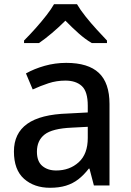

<svg xmlns="http://www.w3.org/2000/svg" viewBox="-20 -879 621 910"><path d="M217 11Q142 11 94 -31.5Q46 -74 46 -161Q46 -247 109 -292Q172 -337 302 -341L396 -346V-378Q396 -445 368 -471Q340 -497 290 -497Q248 -497 210 -484.5Q172 -472 135 -455L103 -531Q142 -553 191.5 -567Q241 -581 294 -581Q398 -581 448.5 -533.5Q499 -486 499 -386V0H425L404 -80H401Q377 -49 351 -29Q325 -9 292.5 1Q260 11 217 11ZM246 -71Q310 -71 353 -110Q396 -149 396 -225V-278L320 -274Q228 -270 191.5 -241.5Q155 -213 155 -160Q155 -114 180.5 -92.5Q206 -71 246 -71ZM94 -675V-687Q123 -716 150.5 -747Q178 -778 200.5 -807Q223 -836 236 -859H345Q360 -833 385.5 -801Q411 -769 438.5 -739Q466 -709 487 -687V-675H415Q384 -693 352 -721.5Q320 -750 290 -781Q259 -750 226.5 -722.5Q194 -695 165 -675Z"/></svg>

Font: Menbere
Style: Regular
Weight: 400
Designer: Aleme Tadesse
Foundry: Sorkin Type Co
Version: Version 1.000